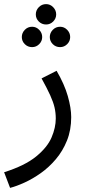

<svg xmlns="http://www.w3.org/2000/svg" viewBox="-45 -683 432 933"><path d="M4 230 -25 154Q76 122 130.5 77.5Q185 33 205.5 -15Q226 -63 226 -107Q226 -135 220 -161Q214 -187 199 -220Q184 -253 157 -302L230 -339Q268 -274 284.5 -216Q301 -158 301 -114Q301 -51 280.5 0Q260 51 226.5 90.5Q193 130 153.5 158Q114 186 74.5 204Q35 222 4 230ZM179 -564Q158 -564 143.5 -578.5Q129 -593 129 -613Q129 -633 143.5 -648Q158 -663 179 -663Q199 -663 213.5 -648Q228 -633 228 -613Q228 -593 213.5 -578.5Q199 -564 179 -564ZM111 -454Q90 -454 75.5 -468.5Q61 -483 61 -503Q61 -523 75.5 -538Q90 -553 111 -553Q131 -553 145.5 -538Q160 -523 160 -503Q160 -483 145.5 -468.5Q131 -454 111 -454ZM247 -454Q226 -454 211.5 -468.5Q197 -483 197 -503Q197 -523 211.5 -538Q226 -553 247 -553Q267 -553 281.5 -538Q296 -523 296 -503Q296 -483 281.5 -468.5Q267 -454 247 -454Z"/></svg>

Font: TSCustom
Style: Regular
Weight: 400
Designer: Monotype Design Team
Foundry: Monotype Imaging Inc.
Version: Version 2.004; ttfautohint (v1.8.3) -l 8 -r 50 -G 200 -x 14 